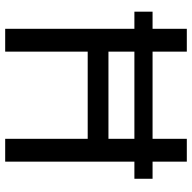

<svg xmlns="http://www.w3.org/2000/svg" viewBox="-20 -720 740 740"><g transform="rotate(90 350.0 -350.0)"><path d="M91 0V-700H179V-398H515V-700H603V0H515V-318H179V0ZM25 -498V-568H669V-498Z"/></g></svg>

Font: Inclusive Sans
Style: Regular
Weight: 400
Designer: Olivia King
Foundry: Olivia King
Version: Version 2.004